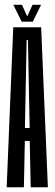

<svg xmlns="http://www.w3.org/2000/svg" viewBox="-20 -790 232 810"><path d="M8.2 0 35.9 -675H153.6L182 0H109.5L105.5 -195.4H84.8L80.8 0ZM85.1 -249.9H105.1L97.9 -621.2H92.4ZM71.6 -698.5 36.3 -769.8H72.6L94.9 -720.6L117.3 -769.8H153.3L118.4 -698.5Z"/></svg>

Font: Anybody UltraCondensed Thin
Style: Regular
Weight: 100
Width: 1
Designer: Tyler Finck
Foundry: Etcetera Type Company
Version: Version 1.110